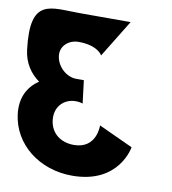

<svg xmlns="http://www.w3.org/2000/svg" viewBox="-92 -922 911 1017"><g transform="rotate(10 363.5 -413.5)"><path d="M405 -639C405 -639 379.9 -689 275.9 -689C222.9 -689 178.6 -651 185.1 -598C192.4 -538 246.8 -494 296.8 -494H337.8L352.9 -371C352.9 -371 336.2 -377 316.2 -377C250.2 -377 203.3 -327 212.1 -256C220.7 -186 275.5 -147 344.5 -147C468.5 -147 464 -273 464 -273L648.4 -188C648.4 -188 617.3 15 363.3 15C186.3 15 43.5 -98 24.1 -256C13.4 -343 46.6 -406 105.9 -445C56.6 -480 22.2 -532 13.8 -600C-20.4 -879 98.4 -840 255.4 -840H528.4Z"/></g></svg>

Font: Hussar
Style: BdOpOblOne
Weight: 700
Foundry: Cannot Into Space Fonts
Version: Version 2.00